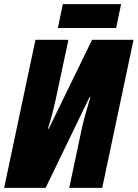

<svg xmlns="http://www.w3.org/2000/svg" viewBox="-25 -906 664 926"><path d="M254 -771H535L559 -886H278ZM-5 0H195L407 -438H411C395 -386 377 -320 370 -288L309 0H468L619 -714H419L210 -285H206C223 -336 236 -392 244 -428L305 -714H146Z"/></svg>

Font: Noto Sans ExtraCondensed Black
Style: Italic
Weight: 900
Width: 2
Italic angle: -12°
Designer: Monotype Design Team
Foundry: Monotype Imaging Inc.
Version: Version 2.013